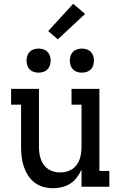

<svg xmlns="http://www.w3.org/2000/svg" viewBox="-20 -992 640 1020"><path d="M262 8Q236 8 210.5 1Q185 -6 164 -22Q143 -38 129 -60Q115 -82 106.5 -107Q98 -132 95 -158Q92 -184 92 -210V-436H39V-520H187V-210Q187 -193 189.5 -176.5Q192 -160 197.5 -144.5Q203 -129 213 -115.5Q223 -102 237 -93Q251 -84 267 -80Q283 -76 300 -76Q317 -76 333 -80Q349 -84 363 -93Q377 -102 387 -115.5Q397 -129 402.5 -144.5Q408 -160 410.5 -176.5Q413 -193 413 -210V-436H360V-520H508V-84H561V0H413V-91Q403 -69 388.5 -49.5Q374 -30 354 -17Q334 -4 310 2Q286 8 262 8ZM415 -606Q402 -606 389.5 -610Q377 -614 368 -623Q359 -632 355 -644.5Q351 -657 351 -670Q351 -683 355 -695.5Q359 -708 368 -717Q377 -726 389.5 -730Q402 -734 415 -734Q428 -734 440.5 -730Q453 -726 462 -717Q471 -708 475 -695.5Q479 -683 479 -670Q479 -657 475 -644.5Q471 -632 462 -623Q453 -614 440.5 -610Q428 -606 415 -606ZM185 -606Q172 -606 159.5 -610Q147 -614 138 -623Q129 -632 125 -644.5Q121 -657 121 -670Q121 -683 125 -695.5Q129 -708 138 -717Q147 -726 159.5 -730Q172 -734 185 -734Q198 -734 210.5 -730Q223 -726 232 -717Q241 -708 245 -695.5Q249 -683 249 -670Q249 -657 245 -644.5Q241 -632 232 -623Q223 -614 210.5 -610Q198 -606 185 -606ZM287 -783 236 -827 369 -972 432 -918Z"/></svg>

Font: Iosevka Etoile Medium
Style: Regular
Weight: 500
Designer: Belleve Invis
Foundry: Belleve Invis
Version: Version 22.1.2; ttfautohint (v1.8.4)